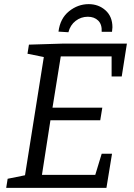

<svg xmlns="http://www.w3.org/2000/svg" viewBox="-20 -909 646 929"><path d="M594 -698 569 -539H520V-636H274L234 -388H475L465 -327H224L183 -63H441L472 -165H522L495 0H10L17 -44L101 -61L192 -633L113 -649L120 -693L283 -698ZM524 -777Q524 -771 522 -755H472Q474 -791 455 -809.5Q436 -828 405 -828Q372 -828 346 -808Q320 -788 311 -753L263 -756Q271 -820 314 -854.5Q357 -889 409 -889Q457 -889 490.5 -859Q524 -829 524 -777Z"/></svg>

Font: Bitter Pro
Style: Italic
Weight: 400
Italic angle: -9°
Designer: Sol Matas, and Bitter project Authors
Foundry: Sol Matas
Version: Version 1.010